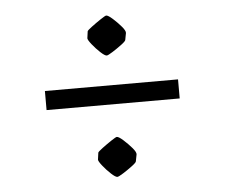

<svg xmlns="http://www.w3.org/2000/svg" viewBox="-43 -546 704 602"><g transform="rotate(-5 309.5 -244.5)"><path d="M250 -454Q251 -457 265 -467.5Q279 -478 294 -488Q309 -498 312 -498Q318 -498 332 -485.5Q346 -473 358 -459Q370 -445 369 -438L365 -417Q365 -413 351 -402.5Q337 -392 322 -382.5Q307 -373 303 -373Q297 -373 283.5 -385.5Q270 -398 258.5 -412.5Q247 -427 247 -432ZM100 -219V-279H519V-219ZM250 -72Q251 -75 265 -85.5Q279 -96 294 -106Q309 -116 312 -116Q318 -116 332 -103.5Q346 -91 358 -77Q370 -63 369 -56L365 -35Q365 -31 351 -20.5Q337 -10 322 -0.5Q307 9 303 9Q297 9 283.5 -3.5Q270 -16 258.5 -30.5Q247 -45 247 -50Z"/></g></svg>

Font: Grenze Gotisch
Style: Regular
Weight: 400
Designer: Renata Polastri
Foundry: Omnibus-Type
Version: Version 1.001